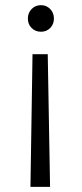

<svg xmlns="http://www.w3.org/2000/svg" viewBox="-20 -581 317 744"><path d="M189 -509Q189 -487 174.5 -472.5Q160 -458 139 -458Q117 -458 102.5 -472.5Q88 -487 88 -509Q88 -531 102.5 -546Q117 -561 139 -561Q160 -561 174.5 -546Q189 -531 189 -509ZM106 -371H165L174 143H98Z"/></svg>

Font: Poppins-tnum Light
Style: Regular
Weight: 300
Designer: Ninad Kale (Devanagari), Jonny Pinhorn (Latin)
Foundry: Indian Type Foundry
Version: Version 4.004